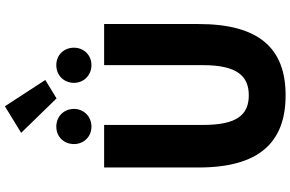

<svg xmlns="http://www.w3.org/2000/svg" viewBox="-226 -974 1214 803"><g transform="rotate(-90 381.5 -573.0)"><path d="M384 14C582 14 682 -99 682 -350V-745H510V-331C510 -190 465 -140 384 -140C302 -140 260 -190 260 -331V-745H82V-350C82 -99 185 14 384 14ZM253 -798C296 -798 327 -831 327 -871C327 -913 296 -945 253 -945C210 -945 180 -913 180 -871C180 -831 210 -798 253 -798ZM371 -944 448 -991 338 -1160 227 -1092ZM510 -798C553 -798 583 -831 583 -871C583 -913 553 -945 510 -945C467 -945 436 -913 436 -871C436 -831 467 -798 510 -798Z"/></g></svg>

Font: Noto Sans CJK HK Black
Style: Regular
Weight: 900
Designer: Ryoko NISHIZUKA 西塚涼子 (kana, bopomofo & ideographs); Paul D. Hunt (Latin, Greek & Cyrillic); Sandoll Communications 산돌커뮤니
Foundry: Adobe
Version: Version 2.004;hotconv 1.0.118;makeotfexe 2.5.65603